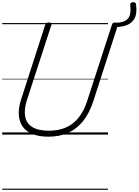

<svg xmlns="http://www.w3.org/2000/svg" viewBox="-20 -1219 1255 1739"><path d="M419 19Q332 19 273 -5.5Q214 -30 183.5 -75Q153 -120 150 -183Q147 -246 172 -321L390 -996Q393 -1006 400 -1010.5Q407 -1015 423 -1015Q437 -1015 443.5 -1010.5Q450 -1006 446 -995L225 -316Q197 -229 207.5 -166Q218 -103 271.5 -69Q325 -35 423 -35Q511 -35 578.5 -65Q646 -95 694 -156Q742 -217 771 -309L994 -996Q997 -1006 1003.5 -1010.5Q1010 -1015 1026 -1015Q1055 -1015 1049 -995L826 -305Q791 -197 734.5 -125Q678 -53 599.5 -17Q521 19 419 19ZM1211 -1183Q1219 -1134 1212.5 -1095Q1206 -1056 1183 -1029Q1160 -1002 1119.5 -988Q1079 -974 1019 -975L1031 -1012Q1088 -1015 1118 -1033Q1148 -1051 1157 -1086.5Q1166 -1122 1159 -1176Q1158 -1186 1165 -1192Q1172 -1198 1182.5 -1199Q1193 -1200 1201.5 -1196.5Q1210 -1193 1211 -1183ZM0 490H958V500H0ZM0 -20H958V0H0ZM0 -505H958V-500H0ZM0 -1010H958V-1000H0Z"/></svg>

Font: Playwrite AU VIC Guides
Style: Regular
Weight: 400
Designer: Veronika Burian, José Scaglione
Foundry: TypeTogether
Version: Version 1.003